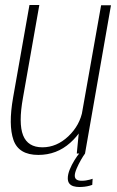

<svg xmlns="http://www.w3.org/2000/svg" viewBox="-20 -615 468 769"><path d="M287.5 0H320.5L424.5 -594H385L297 -98ZM137.5 -595H98L32.5 -224.5Q13 -114 34 -54.2Q55 5.5 133.5 5.5Q207 5.5 261.2 -43Q315.5 -91.5 326 -151L311 -174Q300.5 -113.5 253.8 -69.2Q207 -25 150 -25Q91.5 -25 72.5 -73Q53.5 -121 72 -223.5ZM297.5 134Q308 134 318.5 132.8Q329 131.5 337.5 129.2Q346 127 349.5 125.5L351 101Q347 102.5 339.8 104.5Q332.5 106.5 324 107.8Q315.5 109 307 109Q293.5 109 286.5 104Q279.5 99 279.5 88.5Q279.5 77.5 287 60Q294.5 42.5 304.2 25.5Q314 8.5 320.5 0H297Q289 9.5 278 27.2Q267 45 259.2 64.2Q251.5 83.5 251.5 99Q251.5 112 257.5 119.8Q263.5 127.5 274.2 130.8Q285 134 297.5 134Z"/></svg>

Font: Anybody SemiCondensed ExtraLight
Style: Italic
Weight: 250
Width: 4
Italic angle: -10°
Version: Version 1.113;gftools[0.9.25]